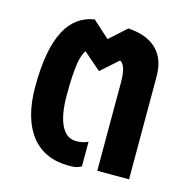

<svg xmlns="http://www.w3.org/2000/svg" viewBox="-94 -690 782 794"><g transform="rotate(15 297.5 -293.0)"><path d="M266 13C290 13 301 13 322 2V-104C301 -93 282 -93 269 -93C218 -93 185 -151 185 -265C185 -396 197 -440 213 -462L288 -397L361 -462C384 -452 388 -408 388 -377V3H524V-438C524 -539 465 -592 360 -599L288 -534L216 -599C111 -583 50 -485 50 -266C50 -82 133 13 266 13Z"/></g></svg>

Font: Vanilla Cream ExtraBold
Style: Regular
Weight: 800
Designer: Jeremy Tribby, Jinavaṁso
Foundry: Tribby Type
Version: Version 1.422;Glyphs 3.1.2 (3151)